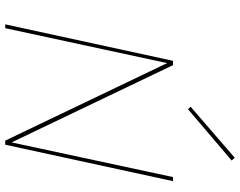

<svg xmlns="http://www.w3.org/2000/svg" viewBox="-114 -826 940 753"><g transform="rotate(90 356.5 -450.0)"><path d="M610 -888 409 -717 399 -727 599 -900ZM675 -658H691L548 0H532L228 -635L91 0H76L219 -658H236L539 -25Z"/></g></svg>

Font: EauTest Thin
Style: Italic
Weight: 250
Italic angle: -12°
Designer: Christian Thalmann (Catharsis Fonts)
Version: Version 0.001;PS 000.001;hotconv 1.0.88;makeotf.lib2.5.64775